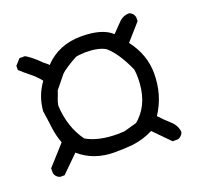

<svg xmlns="http://www.w3.org/2000/svg" viewBox="-89 -710 679 655"><g transform="rotate(-20 250.0 -382.5)"><path d="M265 -239 289 -240 336 -253 346 -262Q395 -310 395 -396Q395 -411 393 -426Q363 -494 328 -524Q303 -539 256 -539Q229 -538 220 -535Q175 -510 161 -496L123 -449Q119 -436 114 -424Q109 -412 107 -399Q111 -320 152 -264Q195 -239 265 -239ZM452 -152H432L375 -210Q340 -192 300 -187Q268 -184 234 -184Q158 -184 107 -229L46 -169H30Q15 -174 11 -189V-207L75 -278Q64 -308 60.5 -337.5Q57 -367 52 -399Q56 -453 88 -497Q73 -516 53.5 -531.5Q34 -547 19 -561V-576L38 -597H58Q75 -587 93 -571Q107 -556 124 -543Q125 -541 127 -540Q179 -595 261 -595Q337 -595 371 -563Q387 -579 403 -596Q419 -613 442 -613Q456 -608 460 -593V-578L407 -518Q452 -460 452 -391Q452 -313 411 -251Q428 -232 448.5 -214Q469 -196 471 -171Q466 -157 452 -152Z"/></g></svg>

Font: Yozai
Style: Regular
Weight: 400
Designer: LXGW / Y.OzVox
Foundry: LXGW / Y.OzVox
Version: Version 0.861;October 22, 2024